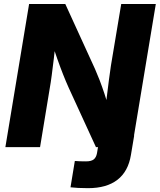

<svg xmlns="http://www.w3.org/2000/svg" viewBox="-20 -748 812 976"><path d="M338.4 204.1 360.4 70.3Q371.1 71.3 386 71.8Q400.9 72.3 417 72.3Q443.8 72.3 456.5 62.3Q469.2 52.2 473.1 30.3L487.8 -59.1H662.1L645.5 40Q631.8 123.5 576.9 166Q522 208.5 427.7 208.5Q400.4 208.5 377.4 207.3Q354.5 206.1 338.4 204.1ZM7.3 0 127.9 -727.5H312L462.9 -397.5Q473.6 -373.5 486.1 -341.3Q498.5 -309.1 511.2 -270.8Q523.9 -232.4 535.2 -190.4L512.7 -164.1Q516.6 -202.1 522.2 -249.8Q527.8 -297.4 533.7 -341.8Q539.6 -386.2 543.9 -414.6L596.2 -727.5H772L651.4 0H467.8L329.1 -302.2Q315.4 -332.5 301 -368.9Q286.6 -405.3 271 -449.5Q255.4 -493.7 237.8 -546.4L265.1 -554.2Q259.8 -501.5 253.9 -452.6Q248 -403.8 242.9 -365Q237.8 -326.2 233.4 -302.2L183.6 0Z"/></svg>

Font: Inter 24pt ExtraBold
Style: Italic
Weight: 800
Italic angle: -9.3988°
Designer: Rasmus Andersson
Foundry: rsms
Version: Version 4.001;git-66647c0bb